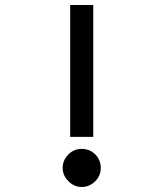

<svg xmlns="http://www.w3.org/2000/svg" viewBox="-20 -726 636 766"><path d="M230 -56Q230 -87 253 -110Q275 -132 306 -132Q338 -132 360 -110Q382 -88 382 -56Q382 -25 360 -3Q337 20 306 20Q276 20 253 -3Q230 -26 230 -56ZM260 -706H352V-180H260Z"/></svg>

Font: Rilu
Style: Bold
Weight: 500
Designer: Alí Sinisterra
Foundry: Alí Sinisterra
Version: ""